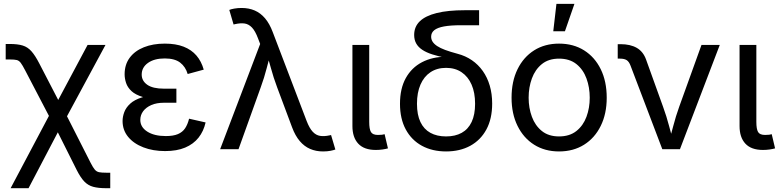

<svg xmlns="http://www.w3.org/2000/svg" viewBox="-20 -781 4089 1005"><path d="M35.6 204.1 263.2 -225.6H303.7L454.6 71.8Q466.8 95.7 476.1 106.7Q485.4 117.7 498.8 120.4Q512.2 123 535.6 123H557.1V204.1H535.6Q494.6 204.1 467.8 196.8Q440.9 189.5 421.4 169.2Q401.9 148.9 381.8 109.4L282.7 -88.4L129.4 204.1ZM251.5 -145 112.3 -411.6Q97.7 -439.9 88.6 -451.9Q79.6 -463.9 67.6 -466.8Q55.7 -469.7 31.2 -469.7H9.8V-550.8H31.2Q72.8 -550.8 98.9 -542.7Q125 -534.7 144.5 -512.7Q164.1 -490.7 185.5 -449.2L284.7 -257.8L438.5 -545.9H532.2L315.9 -145Z M844.2 9.8Q780.8 9.8 730.2 -9.8Q679.7 -29.3 650.6 -64.7Q621.6 -100.1 621.6 -147.5Q621.6 -169.9 630.4 -193.8Q639.2 -217.8 661.4 -238.3Q683.6 -258.8 723.9 -271.5Q764.2 -284.2 827.1 -284.2H903.3V-243.2H837.9Q799.8 -243.2 772.2 -231.2Q744.6 -219.2 729.5 -199Q714.4 -178.7 714.4 -153.3Q714.4 -115.7 750.7 -92.3Q787.1 -68.8 848.1 -68.8Q887.2 -68.8 911.4 -79.1Q935.5 -89.4 949 -109.6Q962.4 -129.9 969.7 -159.7L1056.2 -140.1Q1045.9 -94.2 1019.3 -60.5Q992.7 -26.9 949.2 -8.5Q905.8 9.8 844.2 9.8ZM827.1 -261.7Q765.6 -261.7 727.1 -273.4Q688.5 -285.2 668 -304.4Q647.5 -323.7 639.9 -346.9Q632.3 -370.1 632.3 -392.1Q632.3 -442.9 658.9 -478.8Q685.5 -514.6 733.2 -533.7Q780.8 -552.7 842.8 -552.7Q900.4 -552.7 941.4 -536.6Q982.4 -520.5 1008.3 -490.2Q1034.2 -460 1046.4 -416.5L962.4 -393.6Q951.2 -431.6 922.9 -453.4Q894.5 -475.1 842.3 -475.1Q787.6 -475.1 754.6 -451.7Q721.7 -428.2 721.7 -390.6Q721.7 -357.9 750.7 -337.4Q779.8 -316.9 837.9 -316.9H903.3V-261.7Z M1132.3 0 1341.8 -550.8 1330.6 -580.1Q1315.9 -619.1 1298.8 -637Q1281.7 -654.8 1260.5 -658Q1239.3 -661.1 1211.4 -654.8L1202.6 -652.8L1180.2 -729Q1188.5 -732.9 1206.5 -736.1Q1224.6 -739.3 1244.6 -739.3Q1282.7 -739.3 1313.2 -726.1Q1343.8 -712.9 1367.4 -685.1Q1391.1 -657.2 1407.7 -612.8L1585 -147.9Q1599.6 -109.9 1616.7 -91.6Q1633.8 -73.2 1655.3 -69.8Q1676.8 -66.4 1704.1 -72.3L1712.9 -74.2L1735.4 1.5Q1727.5 4.9 1710.2 8.3Q1692.9 11.7 1670.9 11.7Q1633.8 11.7 1603.3 -1.5Q1572.8 -14.6 1549.1 -42.5Q1525.4 -70.3 1508.8 -114.7L1430.7 -323.7Q1411.1 -376 1398.2 -424.1Q1385.3 -472.2 1370.6 -521H1402.8Q1388.7 -474.1 1376 -424.3Q1363.3 -374.5 1344.7 -323.7L1228.5 0Z M1947.3 3.9Q1885.7 3.9 1855.2 -29.1Q1824.7 -62 1824.7 -121.1V-545.9H1912.6V-143.1Q1912.6 -105.5 1921.6 -90.1Q1930.7 -74.7 1958 -74.7Q1972.2 -74.7 1979.5 -75.7Q1986.8 -76.7 1993.2 -78.6L2010.7 -4.4Q1999 -1 1981.9 1.5Q1964.8 3.9 1947.3 3.9Z M2314.9 11.7Q2243.2 11.7 2188.7 -17.8Q2134.3 -47.4 2104 -103.3Q2073.7 -159.2 2073.7 -237.8Q2073.7 -317.4 2104 -372.1Q2134.3 -426.8 2188.7 -455.3Q2243.2 -483.9 2314.9 -483.9V-478Q2273.9 -486.3 2242.7 -496.3Q2211.4 -506.3 2190.4 -520.3Q2169.4 -534.2 2158.7 -553.2Q2147.9 -572.3 2147.9 -598.1Q2147.9 -641.1 2177.5 -669.7Q2207 -698.2 2266.1 -712.9Q2325.2 -727.5 2412.6 -727.5H2487.8V-648.9H2393.1Q2338.4 -648.9 2304 -642.6Q2269.5 -636.2 2253.2 -623Q2236.8 -609.9 2236.8 -588.9Q2236.8 -574.7 2244.4 -562.7Q2252 -550.8 2268.1 -540Q2284.2 -529.3 2310.5 -519.5Q2336.9 -509.8 2375 -499.5Q2416.5 -488.8 2450 -465.8Q2483.4 -442.9 2507.1 -409.4Q2530.8 -376 2543.5 -333Q2556.2 -290 2556.2 -238.8Q2556.2 -159.2 2525.9 -103.3Q2495.6 -47.4 2441.4 -17.8Q2387.2 11.7 2314.9 11.7ZM2314.9 -66.9Q2362.8 -66.9 2396.7 -85.7Q2430.7 -104.5 2448.7 -142.6Q2466.8 -180.7 2466.8 -237.8Q2466.8 -295.9 2448.5 -337.9Q2430.2 -379.9 2396.2 -402.8Q2362.3 -425.8 2314.9 -425.8Q2267.6 -425.8 2233.4 -403.1Q2199.2 -380.4 2180.9 -338.1Q2162.6 -295.9 2162.6 -237.8Q2162.6 -180.2 2180.7 -142.3Q2198.7 -104.5 2232.9 -85.7Q2267.1 -66.9 2314.9 -66.9Z M2906.2 11.7Q2832 11.7 2776.1 -23.4Q2720.2 -58.6 2689 -122.1Q2657.7 -185.5 2657.7 -269.5Q2657.7 -355 2689 -418.7Q2720.2 -482.4 2776.1 -517.6Q2832 -552.7 2906.2 -552.7Q2981 -552.7 3037.1 -517.6Q3093.3 -482.4 3124.5 -418.7Q3155.8 -355 3155.8 -269.5Q3155.8 -185.5 3124.5 -122.1Q3093.3 -58.6 3037.1 -23.4Q2981 11.7 2906.2 11.7ZM2906.2 -66.9Q2961.4 -66.9 2997.1 -95.2Q3032.7 -123.5 3049.8 -169.7Q3066.9 -215.8 3066.9 -269.5Q3066.9 -323.7 3049.8 -370.4Q3032.7 -417 2997.1 -445.6Q2961.4 -474.1 2906.2 -474.1Q2851.6 -474.1 2816.4 -445.6Q2781.2 -417 2764.2 -370.6Q2747.1 -324.2 2747.1 -269.5Q2747.1 -215.8 2764.2 -169.7Q2781.2 -123.5 2816.4 -95.2Q2851.6 -66.9 2906.2 -66.9ZM2876 -617.2 2892.6 -760.7H2986.8L2937 -617.2Z M3446.8 0 3280.8 -436.5Q3272.9 -458 3260.5 -466.1Q3248 -474.1 3225.6 -474.1H3213.4V-549.8H3228Q3279.3 -549.8 3313 -530.5Q3346.7 -511.2 3361.8 -469.2L3450.7 -222.2Q3469.2 -171.4 3482.2 -121.6Q3495.1 -71.8 3509.3 -24.9H3477.1Q3491.2 -71.8 3504.2 -121.8Q3517.1 -171.9 3535.2 -222.2L3651.9 -545.9H3747.6L3539.1 0Z M3973.6 3.9Q3912.1 3.9 3881.6 -29.1Q3851.1 -62 3851.1 -121.1V-545.9H3939V-143.1Q3939 -105.5 3948 -90.1Q3957 -74.7 3984.4 -74.7Q3998.5 -74.7 4005.9 -75.7Q4013.2 -76.7 4019.5 -78.6L4037.1 -4.4Q4025.4 -1 4008.3 1.5Q3991.2 3.9 3973.6 3.9Z"/></svg>

Font: Inter Variable LoSnoCo
Style: Regular
Weight: 400
Designer: Rasmus Andersson
Foundry: rsms
Version: Version 4.000;git-a52131595; featfreeze: case,dlig,ss01,ss02